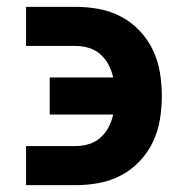

<svg xmlns="http://www.w3.org/2000/svg" viewBox="-20 -540 540 560"><path d="M56 0V-114H202Q221 -114 240 -120Q259 -126 273.5 -139Q288 -152 297 -169.5Q306 -187 310 -206H125V-314H310Q306 -333 297 -350.5Q288 -368 273.5 -381Q259 -394 240 -400Q221 -406 202 -406H56V-520H202Q236 -520 270 -513.5Q304 -507 334 -491Q364 -475 388 -449.5Q412 -424 426.5 -393Q441 -362 446.5 -328Q452 -294 452 -260Q452 -226 446.5 -192Q441 -158 426.5 -127Q412 -96 388 -70.5Q364 -45 334 -29Q304 -13 270 -6.5Q236 0 202 0Z"/></svg>

Font: Iosevka SS18 Heavy
Style: Regular
Weight: 900
Monospace: yes
Designer: Belleve Invis
Foundry: Belleve Invis
Version: Version 25.1.1; ttfautohint (v1.8.4)